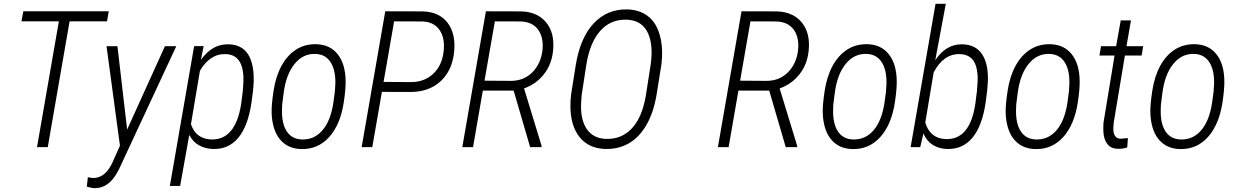

<svg xmlns="http://www.w3.org/2000/svg" viewBox="-20 -770 6483 1005"><path d="M540 -658.2H344.2L230 0H173.8L288.1 -658.2H92.3L102.1 -710.9H549.3Z M645.5 -91.8 843.3 -528.3H902.8L617.2 85Q587.4 155.3 553 185.3Q518.6 215.3 476.1 214.8Q461.4 214.8 434.1 207L439.9 157.7L464.4 161.6Q526.9 164.6 565.9 86.4L607.9 -7.3L537.6 -528.3H594.7Z M1095.2 9.8Q1054.7 8.8 1022 -9.3Q989.3 -27.3 970.7 -64L922.9 203.1H869.1L996.1 -528.3L1045.9 -528.8L1031.7 -456.5Q1090.3 -540 1175.3 -538.1Q1299.3 -536.1 1307.6 -377L1308.1 -343.3Q1305.7 -293.9 1295.9 -230Q1277.3 -107.9 1226.6 -47.9Q1175.8 12.2 1095.2 9.8ZM1250.5 -289.6Q1255.9 -343.3 1253.9 -374.5Q1246.6 -485.4 1159.2 -486.8Q1118.2 -487.8 1084.2 -464.6Q1050.3 -441.4 1026.4 -398.9L979.5 -119.6Q1005.9 -43 1085 -40Q1210.9 -35.6 1241.7 -221.7Z M1635.7 -538.6Q1707.5 -536.6 1747.6 -486.1Q1787.6 -435.5 1789.1 -348.1Q1790 -303.7 1779.3 -233.9Q1761.7 -117.7 1702.9 -52.5Q1644 12.7 1555.7 10.3Q1489.7 8.3 1450 -35.2Q1410.2 -78.6 1402.8 -160.2L1401.9 -179.7Q1400.4 -219.2 1411.9 -294.7Q1423.3 -370.1 1453.4 -425.3Q1483.4 -480.5 1529.5 -510.3Q1575.7 -540 1635.7 -538.6ZM1456.1 -194.3Q1454.6 -122.1 1481.2 -82Q1507.8 -42 1559.6 -40Q1623 -37.6 1666.3 -86.2Q1709.5 -134.8 1724.6 -229.5L1732.9 -291.5L1735.4 -333Q1736.8 -403.8 1710.2 -444.8Q1683.6 -485.8 1631.8 -487.8Q1566.4 -490.2 1522 -435.5Q1477.5 -380.9 1464.8 -284.2L1457 -222.2Z M1979 -289.1 1928.7 0H1873L1996.6 -710.9L2193.8 -710.4Q2279.3 -707.5 2322.5 -651.1Q2365.7 -594.7 2357.4 -502Q2348.6 -403.3 2287.6 -345.9Q2226.6 -288.6 2128.4 -288.6ZM1987.8 -341.3 2130.9 -340.3Q2201.2 -340.3 2247.6 -383.8Q2293.9 -427.2 2302.2 -501.5Q2310.1 -570.3 2280.8 -612.8Q2251.5 -655.3 2191.9 -657.7L2043 -658.2Z M2668.5 -295.9H2507.3L2456.1 0H2399.9L2523.4 -710.9L2709 -710.4Q2794.4 -707.5 2839.4 -651.9Q2884.3 -596.2 2875 -505.4Q2868.2 -434.1 2827.6 -382.1Q2787.1 -330.1 2723.1 -307.1L2814.9 -6.3L2814.5 0H2754.9ZM2516.1 -347.7 2657.2 -346.7Q2723.6 -347.7 2767.3 -392.3Q2811 -437 2819.3 -505.9Q2826.7 -572.3 2797.6 -613.5Q2768.6 -654.8 2707.5 -657.7L2570.3 -658.2Z M3149.4 9.8Q3064 7.8 3015.6 -50Q2967.3 -107.9 2965.8 -210.4Q2965.3 -244.6 2969.7 -278.3L2993.2 -426.3Q3016.1 -571.3 3087.2 -647.2Q3158.2 -723.1 3263.2 -720.7Q3320.3 -719.2 3361.3 -692.6Q3402.3 -666 3423.6 -615Q3444.8 -564 3445.8 -499.5Q3446.3 -465.3 3441.9 -431.6L3417 -275.9Q3401.4 -181.2 3363.8 -116.2Q3326.2 -51.3 3272 -20Q3217.8 11.2 3149.4 9.8ZM3386.2 -433.6Q3389.6 -459 3390.6 -486.3Q3392.1 -572.3 3358.9 -618.7Q3325.7 -665 3259.3 -667Q3175.3 -669.4 3121.1 -607.4Q3066.9 -545.4 3048.8 -429.7L3024.4 -271L3021.5 -225.6Q3018.6 -141.1 3052.5 -93Q3086.4 -44.9 3152.8 -43Q3233.4 -40.5 3286.9 -97.4Q3340.3 -154.3 3359.9 -265.6Z M4006.3 -295.9H3845.2L3793.9 0H3737.8L3861.3 -710.9L4046.9 -710.4Q4132.3 -707.5 4177.2 -651.9Q4222.2 -596.2 4212.9 -505.4Q4206.1 -434.1 4165.5 -382.1Q4125 -330.1 4061 -307.1L4152.8 -6.3L4152.3 0H4092.8ZM3854 -347.7 3995.1 -346.7Q4061.5 -347.7 4105.2 -392.3Q4148.9 -437 4157.2 -505.9Q4164.6 -572.3 4135.5 -613.5Q4106.4 -654.8 4045.4 -657.7L3908.2 -658.2Z M4520.5 -538.6Q4592.3 -536.6 4632.3 -486.1Q4672.4 -435.5 4673.8 -348.1Q4674.8 -303.7 4664.1 -233.9Q4646.5 -117.7 4587.6 -52.5Q4528.8 12.7 4440.4 10.3Q4374.5 8.3 4334.7 -35.2Q4294.9 -78.6 4287.6 -160.2L4286.6 -179.7Q4285.2 -219.2 4296.6 -294.7Q4308.1 -370.1 4338.1 -425.3Q4368.2 -480.5 4414.3 -510.3Q4460.4 -540 4520.5 -538.6ZM4340.8 -194.3Q4339.4 -122.1 4366 -82Q4392.6 -42 4444.3 -40Q4507.8 -37.6 4551 -86.2Q4594.2 -134.8 4609.4 -229.5L4617.7 -291.5L4620.1 -333Q4621.6 -403.8 4595 -444.8Q4568.4 -485.8 4516.6 -487.8Q4451.2 -490.2 4406.7 -435.5Q4362.3 -380.9 4349.6 -284.2L4341.8 -222.2Z M4937.5 9.8Q4895 8.8 4862.8 -11.5Q4830.6 -31.7 4813.5 -71.3L4796.9 0H4746.6L4877 -750H4930.7L4875.5 -454.6Q4931.6 -540 5018.1 -538.1Q5088.4 -536.1 5121.3 -485.1Q5154.3 -434.1 5150.9 -343.3Q5148.9 -300.3 5139.6 -236.3Q5122.1 -112.8 5071 -50.3Q5020 12.2 4937.5 9.8ZM5093.3 -290Q5098.6 -342.8 5097.2 -374.5Q5093.3 -432.6 5069.8 -459.2Q5046.4 -485.8 5003.9 -486.8Q4918.5 -488.8 4867.2 -391.1L4823.2 -128.4Q4848.1 -44.9 4930.7 -42Q5056.6 -37.6 5085 -225.1Z M5478 -538.6Q5549.8 -536.6 5589.8 -486.1Q5629.9 -435.5 5631.3 -348.1Q5632.3 -303.7 5621.6 -233.9Q5604 -117.7 5545.2 -52.5Q5486.3 12.7 5397.9 10.3Q5332 8.3 5292.2 -35.2Q5252.4 -78.6 5245.1 -160.2L5244.1 -179.7Q5242.7 -219.2 5254.2 -294.7Q5265.6 -370.1 5295.7 -425.3Q5325.7 -480.5 5371.8 -510.3Q5418 -540 5478 -538.6ZM5298.3 -194.3Q5296.9 -122.1 5323.5 -82Q5350.1 -42 5401.9 -40Q5465.3 -37.6 5508.5 -86.2Q5551.8 -134.8 5566.9 -229.5L5575.2 -291.5L5577.6 -333Q5579.1 -403.8 5552.5 -444.8Q5525.9 -485.8 5474.1 -487.8Q5408.7 -490.2 5364.3 -435.5Q5319.8 -380.9 5307.1 -284.2L5299.3 -222.2Z M5899.9 -663.1 5876.5 -528.3H5963.9L5955.6 -479.5H5868.2L5809.6 -127.9L5807.6 -102.1Q5805.7 -44.9 5845.7 -43.9L5883.8 -47.4L5880.4 1.5Q5856.9 9.8 5831.5 8.8Q5795.4 8.3 5776.4 -15.9Q5757.3 -40 5755.4 -83Q5754.4 -106.9 5756.3 -128.9L5814 -479.5H5734.9L5743.2 -528.3H5822.3L5846.2 -663.1Z M6235.4 -538.6Q6307.1 -536.6 6347.2 -486.1Q6387.2 -435.5 6388.7 -348.1Q6389.6 -303.7 6378.9 -233.9Q6361.3 -117.7 6302.5 -52.5Q6243.7 12.7 6155.3 10.3Q6089.4 8.3 6049.6 -35.2Q6009.8 -78.6 6002.4 -160.2L6001.5 -179.7Q6000 -219.2 6011.5 -294.7Q6022.9 -370.1 6053 -425.3Q6083 -480.5 6129.2 -510.3Q6175.3 -540 6235.4 -538.6ZM6055.7 -194.3Q6054.2 -122.1 6080.8 -82Q6107.4 -42 6159.2 -40Q6222.7 -37.6 6265.9 -86.2Q6309.1 -134.8 6324.2 -229.5L6332.5 -291.5L6335 -333Q6336.4 -403.8 6309.8 -444.8Q6283.2 -485.8 6231.4 -487.8Q6166 -490.2 6121.6 -435.5Q6077.1 -380.9 6064.5 -284.2L6056.6 -222.2Z"/></svg>

Font: TypoPRO Roboto
Style: Italic
Weight: 300
Italic angle: -12°
Designer: Google
Version: Version 2.136; 2016